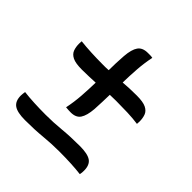

<svg xmlns="http://www.w3.org/2000/svg" viewBox="-180 -843 981 981"><g transform="rotate(45 310.0 -352.5)"><path d="M278 -202Q271 -202 262 -202.5Q253 -203 243 -204Q253 -252 256.5 -301Q260 -350 261 -400Q239 -399 214.5 -398Q190 -397 164 -397Q118 -397 96 -408Q74 -419 67 -438Q60 -457 60 -481Q60 -486 60.5 -490.5Q61 -495 61 -499Q96 -495 137.5 -493Q179 -491 219 -491Q230 -491 241 -491Q252 -491 263 -492Q263 -518 264 -544Q265 -570 267 -598Q271 -649 287.5 -672.5Q304 -696 342 -696Q350 -696 359 -696Q368 -696 376 -694Q366 -646 362.5 -597Q359 -548 358 -498Q381 -500 405 -501Q429 -502 456 -502Q502 -502 524 -491Q546 -480 553 -461Q560 -442 560 -418Q560 -414 559.5 -409.5Q559 -405 559 -400Q525 -405 483.5 -406.5Q442 -408 401 -408Q390 -408 378.5 -407.5Q367 -407 356 -407Q355 -381 354.5 -354.5Q354 -328 352 -300Q348 -250 332 -226Q316 -202 278 -202ZM433 -114Q489 -114 513 -97.5Q537 -81 537 -40Q537 -33 536.5 -26Q536 -19 534 -12Q503 -16 462.5 -18Q422 -20 378 -20Q322 -20 266 -14.5Q210 -9 141 -9Q85 -9 61 -26Q37 -43 37 -83Q37 -90 38 -97Q39 -104 40 -111Q72 -107 112.5 -105Q153 -103 196 -103Q252 -103 308 -108.5Q364 -114 433 -114Z"/></g></svg>

Font: Merienda
Style: Regular
Weight: 400
Designer: Eduardo Rodriguez Tunni
Foundry: Eduardo Rodriguez Tunni
Version: Version 2.001